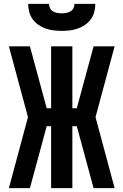

<svg xmlns="http://www.w3.org/2000/svg" viewBox="-20 -975 640 995"><path d="M26 0 125 -368 26 -735H135L222 -414H245V-735H355V-414H378L465 -735H574L475 -368L574 0H465L378 -321H355V0H245V-321H222L135 0ZM300 -815Q279 -815 258 -817.5Q237 -820 217 -827Q197 -834 179.5 -846Q162 -858 149.5 -875Q137 -892 131.5 -913Q126 -934 126 -955H234Q234 -943 239.5 -932.5Q245 -922 255 -916Q265 -910 276.5 -908Q288 -906 300 -906Q312 -906 323.5 -908Q335 -910 345 -916Q355 -922 360.5 -932.5Q366 -943 366 -955H474Q474 -934 468.5 -913Q463 -892 450.5 -875Q438 -858 420.5 -846Q403 -834 383 -827Q363 -820 342 -817.5Q321 -815 300 -815Z"/></svg>

Font: Iosevka Curly Extended
Style: Bold
Weight: 700
Width: 7
Monospace: yes
Designer: Belleve Invis
Foundry: Belleve Invis
Version: Version 11.1.0; ttfautohint (v1.8.3)